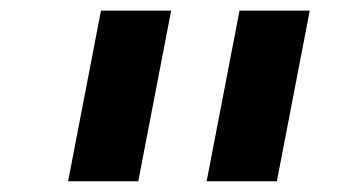

<svg xmlns="http://www.w3.org/2000/svg" viewBox="-20 -626 640 362"><path d="M170.4 -606H302.7L240.7 -284.2H108.4ZM431.6 -606H564L502 -284.2H369.6Z"/></svg>

Font: Cousine
Style: Bold Italic
Weight: 700
Italic angle: -12°
Monospace: yes
Designer: Steve Matteson
Foundry: Ascender Corporation
Version: Version 1.20